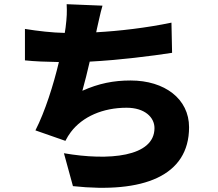

<svg xmlns="http://www.w3.org/2000/svg" viewBox="-20 -832 1040 916"><path d="M99 -694V-544C146 -539 201 -537 261 -536C235 -427 195 -300 149 -210L292 -160C301 -177 308 -189 318 -202C374 -276 471 -318 584 -318C671 -318 717 -272 717 -221C717 -83 498 -64 285 -101L328 56C663 92 882 8 882 -225C882 -360 766 -448 603 -448C522 -448 451 -434 373 -399C385 -442 397 -490 408 -538C545 -545 705 -565 801 -580L798 -724C678 -699 549 -684 439 -678L442 -693C451 -729 457 -765 469 -805L298 -812C300 -776 299 -749 293 -701L289 -675C230 -676 160 -684 99 -694Z"/></svg>

Font: ChiuKong Gothic MN Heavy
Style: Regular
Weight: 900
Designer: Ryoko NISHIZUKA 西塚涼子 (kana, bopomofo & ideographs); Paul D. Hunt (Latin, Greek & Cyrillic); Sandoll Communications 산돌커뮤니
Foundry: Adobe
Version: Version 1.300